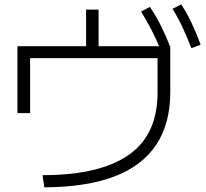

<svg xmlns="http://www.w3.org/2000/svg" viewBox="-20 -844 920 857"><path d="M170 -62.2Q301.1 -62.2 397.2 -85.6Q493.3 -108.9 557.2 -154.4Q621.1 -200 652.2 -269.4Q683.3 -338.9 683.3 -432.2V-584.4H114.4V-338.9H57.8V-637.8H364.4V-801.1H420V-637.8H738.9L740 -634.4V-432.2Q740 -292.2 677.2 -197.8Q614.4 -103.3 490 -56.1Q365.6 -8.9 177.8 -7.8ZM698.9 -617.8Q676.7 -671.1 655.6 -711.7Q634.4 -752.2 610 -792.2L648.9 -813.3Q676.7 -772.2 698.3 -728.9Q720 -685.6 740 -634.4ZM834.4 -628.9Q813.3 -682.2 793.9 -723.9Q774.4 -765.6 750 -804.4L788.9 -824.4Q815.6 -783.3 836.1 -739.4Q856.7 -695.6 875.6 -644.4Z"/></svg>

Font: Paperlogy 3 Light
Style: Regular
Weight: 300
Designer: redesigned by Lee Juim, glyphs from Gmarket Sans & Montserrat
Foundry: PT&
Version: Version 1.001